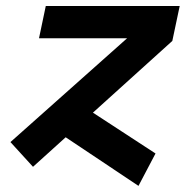

<svg xmlns="http://www.w3.org/2000/svg" viewBox="-20 -556 640 640"><path d="M90 0 14.8 -82.4 403.6 -428.4H110L132.6 -536H579L554.4 -419.6ZM441.6 63.6 168.4 -118.8 236 -215.6 498.4 -44.4Z"/></svg>

Font: Geist Mono
Style: Italic
Weight: 400
Italic angle: -12°
Monospace: yes
Designer: Basement.studio, Andrés Briganti, Mateo Zaragoza
Foundry: Basement.studio, Vercel, Andrés Briganti, Guido Ferreyra, Mateo Zaragoza
Version: Version 1.500